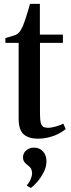

<svg xmlns="http://www.w3.org/2000/svg" viewBox="-20 -686 354 963"><path d="M169 9.5Q123.5 9.5 98.5 -12.5Q73.5 -34.5 73.5 -91.5V-471H7V-495Q14.5 -497.5 25.2 -500.5Q36 -503.5 46.5 -506.8Q57 -510 63 -513Q70.5 -517.5 76 -523.8Q81.5 -530 86 -538.5Q90.5 -547 95 -556Q99.5 -567 106 -586Q112.5 -605 119 -626.8Q125.5 -648.5 130.5 -666.5H180V-512.5H295.5V-471H180.5V-117.5Q180.5 -86.5 184.5 -70.8Q188.5 -55 197.5 -50Q206.5 -45 220.5 -45Q237.5 -45 261 -51.8Q284.5 -58.5 297.5 -66L309.5 -38.5Q296 -27 274.8 -15.8Q253.5 -4.5 226.5 2.5Q199.5 9.5 169 9.5ZM213 123.5Q213 150 199.8 176.5Q186.5 203 168.5 224.2Q150.5 245.5 135 256.5H134L115.5 245.5V242Q128 228 134.5 211.2Q141 194.5 141 184Q141 172 136.8 162.2Q132.5 152.5 118.5 142.5Q109 135.5 102.2 126.5Q95.5 117.5 95.5 103.5Q95.5 88.5 103.2 77.5Q111 66.5 123.2 60.5Q135.5 54.5 149 54.5H152Q178.5 54.5 196 74Q213.5 93.5 213 123.5Z"/></svg>

Font: Merriweather 120pt Medium
Style: Regular
Weight: 500
Version: Version 2.100